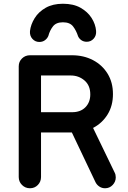

<svg xmlns="http://www.w3.org/2000/svg" viewBox="-20 -995 686 1025"><path d="M140 10Q115 10 97.5 -7.5Q80 -25 80 -50V-641Q80 -666 97.5 -683Q115 -700 140 -700H199V-50Q199 -25 182 -7.5Q165 10 140 10ZM171 -288V-396H365Q410 -396 436 -422.5Q462 -449 462 -491Q462 -539 431 -565.5Q400 -592 358 -592H170V-700H364Q427 -700 476.5 -674Q526 -648 554.5 -601.5Q583 -555 583 -493Q583 -431 555 -385Q527 -339 479.5 -313.5Q432 -288 373 -288ZM541 10Q524 10 510.5 1Q497 -8 490 -22L345 -327L459 -349L592 -74Q598 -63 598 -48Q598 -25 581.5 -7.5Q565 10 541 10ZM316 -975Q372 -975 410 -953.5Q448 -932 469 -899Q490 -866 493 -830Q495 -805 480 -788.5Q465 -772 443 -772Q427 -772 415 -780Q403 -788 397 -801Q387 -832 370 -854Q353 -876 316 -876Q280 -876 263 -854.5Q246 -833 238 -803Q232 -789 219.5 -780Q207 -771 190 -771Q168 -771 153 -787.5Q138 -804 140 -829Q144 -864 165 -898Q186 -932 224 -953.5Q262 -975 316 -975Z"/></svg>

Font: National Park SemiBold
Style: Regular
Weight: 600
Designer: Andrea Herstowski, Ben Hoepner
Version: Version 1.009